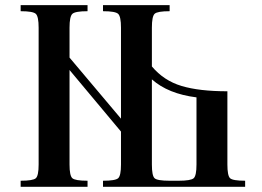

<svg xmlns="http://www.w3.org/2000/svg" viewBox="-20 -720 1011 740"><path d="M59.6 0V-23.4Q107.4 -23.4 118.2 -33.2Q128.9 -43 128.9 -85.9V-613.3Q128.9 -656.2 118.2 -666.5Q107.4 -676.8 59.6 -676.8V-700.2H317.4V-676.8Q269.5 -676.8 258.8 -666.5Q248 -656.2 248 -613.3V-498L446.3 -262.7V-613.3Q446.3 -656.2 435.5 -666.5Q424.8 -676.8 377 -676.8V-700.2H633.8V-676.8Q586.9 -676.8 576.2 -667Q565.4 -657.2 565.4 -613.3V-463.9Q611.3 -409.2 679.7 -388.7Q748 -368.2 856.4 -368.2V-85.9Q856.4 -43 866.7 -33.2Q877 -23.4 924.8 -23.4V0H377V-23.4Q424.8 -23.4 435.5 -33.2Q446.3 -43 446.3 -85.9V-212.9L248 -450.2V-85.9Q248 -43 258.8 -33.2Q269.5 -23.4 317.4 -23.4V0ZM565.4 -85.9Q565.4 -43 575.7 -33.2Q585.9 -23.4 633.8 -23.4H668Q715.8 -23.4 726.6 -33.2Q737.3 -43 737.3 -85.9V-344.7Q627.9 -358.4 565.4 -414.1Z"/></svg>

Font: TriodPostnaja
Style: Medium
Weight: 500
Version: 20110805